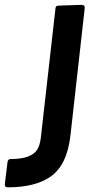

<svg xmlns="http://www.w3.org/2000/svg" viewBox="-20 -781 382 806"><path d="M335.9 -749 275.9 -213.9Q262.2 -88.9 192.9 -40Q128.4 5.4 12.2 5.4Q0 5.4 0 -6.3L11.7 -101.6Q14.2 -113.3 23.9 -113.3Q112.8 -113.3 136.7 -153.8Q147.9 -172.4 151.4 -203.1L212.9 -746.1Q213.9 -752 216.1 -754.4Q218.3 -756.8 225.1 -757.3L323.2 -760.7Q335.9 -759.8 335.9 -749Z"/></svg>

Font: Contrail One
Style: Regular
Weight: 400
Designer: Riccardo De Franceschi
Foundry: Sorkin Type Co.
Version: Version 1.003